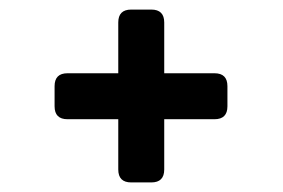

<svg xmlns="http://www.w3.org/2000/svg" viewBox="-20 -500 591 401"><path d="M254 -119Q227 -119 227 -146V-251H121Q94 -251 94 -278V-320Q94 -347 121 -347H227V-453Q227 -480 254 -480H296Q323 -480 323 -453V-347H428Q455 -347 455 -320V-278Q455 -251 428 -251H323V-146Q323 -119 296 -119Z"/></svg>

Font: Pitagon Sans
Style: Bold
Weight: 700
Designer: Travis Tran
Foundry: Pitagon
Version: Version 1.001; ttfautohint (v1.8.4.7-5d5b);gftools[0.9.26]